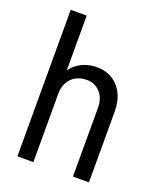

<svg xmlns="http://www.w3.org/2000/svg" viewBox="-139 -839 769 926"><g transform="rotate(20 245.0 -376.0)"><path d="M62.5 0V-752H144.5V-470.7H163.1L128.9 -437.5Q143.6 -482.9 184.3 -509Q225.1 -535.2 276.4 -535.2Q346.2 -535.2 387.9 -488Q429.7 -440.9 429.7 -362.3V0H347.7V-352.5Q347.7 -401.9 320.6 -431.4Q293.5 -460.9 251 -460.9Q219.2 -460.9 195.3 -447.3Q171.4 -433.6 158 -408.9Q144.5 -384.3 144.5 -351.6V0Z"/></g></svg>

Font: Reddit Sans Condensed
Style: Regular
Weight: 400
Designer: Stephen Hutchings
Foundry: Reddit
Version: Version 1.014